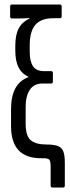

<svg xmlns="http://www.w3.org/2000/svg" viewBox="-20 -703 312 853"><path d="M213 130Q205 130 205 121V38Q205 13 199 6.5Q193 0 174 0H163Q95 0 62 -36Q29 -72 29 -143V-215Q29 -277 49 -312Q69 -347 106 -360V-362Q75 -377 61.5 -405.5Q48 -434 48 -477V-500Q48 -548 63 -576.5Q78 -605 111 -621V-623Q100 -622 87.5 -621.5Q75 -621 64 -621H33Q25 -621 25 -630V-674Q25 -683 33 -683H246Q254 -683 254 -674V-631Q254 -622 246 -622H217Q162 -622 137 -592.5Q112 -563 112 -502V-475Q112 -431 126.5 -409Q141 -387 175 -387H207Q215 -387 215 -378V-341Q215 -332 207 -332H169Q131 -332 112.5 -304Q94 -276 94 -228V-153Q94 -100 116 -80.5Q138 -61 187 -61Q219 -61 236.5 -54.5Q254 -48 261 -31Q268 -14 268 19V121Q268 130 261 130Z"/></svg>

Font: Sofia Sans Extra Condensed
Style: Regular
Weight: 400
Designer: Botio Nikoltchev, Ani Petrova
Foundry: lettersoup
Version: Version 4.101